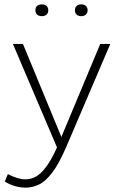

<svg xmlns="http://www.w3.org/2000/svg" viewBox="-20 -671 563 879"><path d="M98 188Q73 188 48.5 181Q24 174 2 160L16 126Q39 138 59 144Q79 150 96 150Q121 150 143.5 138Q166 126 190 94.5Q214 63 241 4L39 -470H85L261 -44L439 -470H485L284 0Q250 79 219 119.5Q188 160 158 174Q128 188 98 188ZM352 -597Q339 -597 331 -604Q323 -611 323 -624Q323 -637 331 -644Q339 -651 352 -651Q365 -651 373 -644Q381 -637 381 -624Q381 -611 373 -604Q365 -597 352 -597ZM171 -597Q158 -597 150 -604Q142 -611 142 -624Q142 -637 150 -644Q158 -651 172 -651Q185 -651 193 -644Q201 -637 201 -624Q201 -611 193 -604Q185 -597 171 -597Z"/></svg>

Font: Gantari ExtraLight
Style: Regular
Weight: 250
Designer: Anugrah Pasau
Foundry: Lafontype
Version: Version 1.000